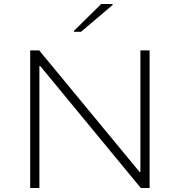

<svg xmlns="http://www.w3.org/2000/svg" viewBox="-20 -940 898 960"><path d="M131 0V-688H176L678 -80H682V-688H728V0H684L181 -610H177V0ZM350 -781V-786L486 -920H543V-915L385 -781Z"/></svg>

Font: Saira Expanded ExtraLight
Style: Regular
Weight: 250
Width: 7
Designer: Hector Gatti with collaboration of the Omnibus-Type team
Foundry: Omnibus-Type
Version: Version 1.101